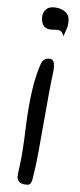

<svg xmlns="http://www.w3.org/2000/svg" viewBox="-20 -422 221 529"><path d="M58.1 86.9C64 85.6 68 79.7 70.3 69.1C72.6 58.5 75.3 47 78.4 34.4C81.5 21.9 88.7 -17 100.1 -82.3C111.5 -147.5 119.6 -191.1 124.5 -212.9C127.4 -225.9 128.8 -234.7 128.7 -239.3C128.5 -243.8 128.4 -246.7 128.4 -248C127.1 -256.5 122.1 -260.7 113.3 -260.5C104.5 -260.3 97.8 -256.2 93.3 -248C74.7 -208.3 60.5 -148.8 50.8 -69.3C45.6 -26 40.5 6.6 35.6 28.6C30.8 50.5 28.3 62.8 28.3 65.4C28.3 79.8 38.2 86.9 58.1 86.9ZM125 -340.3C138.3 -340.3 146.3 -338.6 148.9 -335.2C151.5 -331.8 153.5 -327.5 154.8 -322.3C157.4 -327.8 160.4 -334.6 163.8 -342.5C167.2 -350.5 168.9 -359.3 168.9 -368.9C168.9 -378.5 164.6 -386.4 155.8 -392.6C147 -398.8 136.5 -401.9 124.3 -401.9C112.1 -401.9 103.4 -395.8 98.1 -383.8C96.5 -379.6 95.7 -375.2 95.7 -370.6C95.7 -350.4 105.5 -340.3 125 -340.3Z"/></svg>

Font: Kristi
Style: Medium
Weight: 400
Italic angle: -15°
Version: Version 1.003